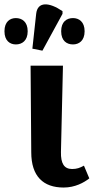

<svg xmlns="http://www.w3.org/2000/svg" viewBox="-72 -830 422 860"><path d="M118 -603 208 -768V-780C148 -821 96 -824 90 -768L73 -612ZM-1 -631C26 -631 52 -647 52 -690C52 -733 26 -749 -1 -749C-27 -749 -52 -733 -52 -690C-52 -647 -27 -631 -1 -631ZM255 -631C281 -631 307 -647 307 -690C307 -733 281 -749 255 -749C227 -749 202 -733 202 -690C202 -647 227 -631 255 -631ZM213 10C264 10 304 -12 328 -31L304 -88C286 -78 272 -73 251 -73C215 -73 200 -98 201 -149L210 -536H65L68 -148C68 -40 122 10 213 10Z"/></svg>

Font: Noto Serif Condensed
Style: Bold
Weight: 700
Width: 3
Designer: Monotype Design Team
Foundry: Monotype Imaging Inc.
Version: Version 2.015